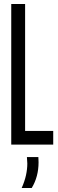

<svg xmlns="http://www.w3.org/2000/svg" viewBox="-20 -720 290 956"><path d="M36 0V-700H105V-68H245V0ZM88 216Q103 182 109.5 152Q116 122 116 94Q116 86 115 78Q114 70 114 62H171Q171 68 171.5 74.5Q172 81 172 88Q172 160 138 216Z"/></svg>

Font: Georama ExtraCondensed
Style: Regular
Weight: 400
Width: 2
Designer: Jean-Baptiste Levee
Foundry: Production Type
Version: Version 1.000